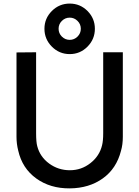

<svg xmlns="http://www.w3.org/2000/svg" viewBox="-20 -1044 784 1080"><path d="M513.7 -882.3Q513.7 -823.7 472.2 -781.7Q430.7 -739.7 372.1 -739.7Q313.5 -739.7 271.7 -781.7Q230 -823.7 230 -882.3Q230 -940.4 271.7 -982.2Q313.5 -1023.9 372.1 -1023.9Q430.7 -1023.9 472.2 -982.2Q513.7 -940.4 513.7 -882.3ZM416 -926.5Q397.5 -944.8 372.1 -944.8Q346.7 -944.8 328.1 -926.5Q309.6 -908.2 309.6 -882.3Q309.6 -856.4 328.1 -838.1Q346.7 -819.8 372.1 -819.8Q397.5 -819.8 416 -838.1Q434.6 -856.4 434.6 -882.3Q434.6 -908.2 416 -926.5ZM670.9 -750V-274.9Q670.9 -230.5 660.6 -195.8Q635.3 -95.7 558.3 -40.5Q481.4 14.6 373 15.6Q262.7 16.6 183.8 -40.3Q105 -97.2 82.5 -196.8Q72.8 -234.9 72.8 -274.9V-749L183.1 -750V-294.9Q183.1 -244.6 189.5 -221.7Q205.1 -161.6 256.6 -124Q308.1 -86.4 373 -86.4Q438 -86.4 489 -126.7Q540 -167 554.2 -227.1Q560.5 -252 560.5 -294.9V-750Z"/></svg>

Font: Manrope3 Semibold
Style: Regular
Weight: 600
Width: 4
Designer: Mikhail Sharanda
Foundry: Mikhail Sharanda
Version: Version 3.000;PS 003.000;hotconv 1.0.88;makeotf.lib2.5.64775